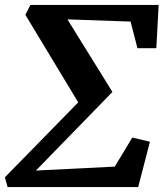

<svg xmlns="http://www.w3.org/2000/svg" viewBox="-27 -763 670 783"><path d="M76.5 -702.5 97 -743H620L610.5 -566.5H533.5L505.5 -675L248 -684L431.5 -388L119.5 -67.5L441 -83.5L512.5 -202L584.5 -185L536.5 0H4L-7 -40L292 -345.5Z"/></svg>

Font: Merriweather 24pt
Style: Bold Italic
Weight: 700
Italic angle: -7.8°
Designer: Eben Sorkin
Foundry: Eben Sorkin
Version: Version 2.101